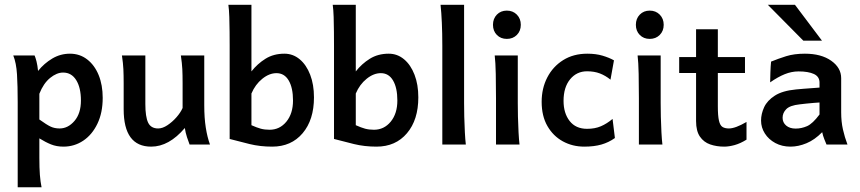

<svg xmlns="http://www.w3.org/2000/svg" viewBox="-20 -606 3605 805"><path d="M54.2 179.2V-177.2Q54.2 -245.6 51.3 -293.9Q48.3 -342.3 35.6 -373.5H125Q128.9 -364.7 133.1 -348.4Q137.2 -332 139.6 -308.6Q165 -340.3 199.2 -360.6Q233.4 -380.9 273.4 -380.9Q314.5 -380.9 345.5 -356.9Q376.5 -333 393.6 -291.3Q410.6 -249.5 410.6 -195.8Q410.6 -133.3 388.4 -87.2Q366.2 -41 328.9 -16.1Q291.5 8.8 246.1 8.8Q217.3 8.8 194.1 -0.5Q170.9 -9.8 145 -25.9V54.7Q145 98.6 147.2 127.2Q149.4 155.8 154.3 179.2ZM230 -67.4Q265.1 -67.4 292.2 -98.9Q319.3 -130.4 319.3 -184.6Q319.3 -238.3 299.6 -270Q279.8 -301.8 244.6 -301.8Q217.8 -301.8 189.9 -279.1Q162.1 -256.3 145 -212.9V-105Q176.3 -82.5 192.6 -75Q209 -67.4 230 -67.4Z M613.8 8.8Q498.5 8.8 498.5 -147.9Q498.5 -150.9 498.5 -166.5Q498.5 -182.1 498.5 -202.1Q498.5 -222.2 498.5 -237.8Q498.5 -253.4 498.5 -256.3Q498.5 -291 497.3 -315.9Q496.1 -340.8 491.2 -373.5H589.4Q589.4 -373.5 589.4 -349.6Q589.4 -325.7 589.4 -290.8Q589.4 -255.9 589.4 -222.4Q589.4 -189 589.4 -169.9Q589.4 -116.2 601.1 -91.8Q612.8 -67.4 643.1 -67.4Q661.6 -67.4 682.1 -81.1Q702.6 -94.7 720 -114.5Q737.3 -134.3 745.6 -153.3V-256.3Q745.6 -292.5 744.4 -316.2Q743.2 -339.8 738.3 -373.5H836.4Q836.4 -373.5 836.4 -351.6Q836.4 -329.6 836.4 -295.9Q836.4 -262.2 836.4 -226.8Q836.4 -191.4 836.4 -164.6Q836.4 -111.3 842.8 -71Q849.1 -30.8 860.4 0H774.9Q770 -12.2 763.9 -31Q757.8 -49.8 754.9 -69.3Q688.5 8.8 613.8 8.8Z M1121.1 8.8Q1070.8 8.8 1026.6 -2Q982.4 -12.7 942.9 -23.4Q942.9 -63.5 942.9 -113.5Q942.9 -163.6 942.9 -217Q942.9 -270.5 942.9 -321.3Q942.9 -372.1 942.9 -413.6Q942.9 -439.9 942.6 -472.2Q942.4 -504.4 941.4 -534.9Q940.4 -565.4 937.5 -585.9H1034.2Q1034.2 -585.9 1034.2 -560.8Q1034.2 -535.6 1034.2 -497.3Q1034.2 -459 1034.2 -418.9Q1034.2 -378.9 1034.2 -347.7Q1034.2 -316.4 1034.2 -306.6Q1059.1 -338.4 1093 -359.6Q1127 -380.9 1172.4 -380.9Q1208.5 -380.9 1236.6 -357.4Q1264.6 -334 1280.5 -292.7Q1296.4 -251.5 1296.4 -197.8Q1296.4 -103.5 1248.8 -47.4Q1201.2 8.8 1121.1 8.8ZM1110.4 -62Q1152.8 -62 1180.7 -95.9Q1208.5 -129.9 1208.5 -184.6Q1208.5 -237.8 1190.4 -268.6Q1172.4 -299.3 1139.2 -299.3Q1108.9 -299.3 1079.6 -275.6Q1050.3 -252 1034.2 -213.9V-81.1Q1057.1 -70.8 1073.5 -66.4Q1089.8 -62 1110.4 -62Z M1558.6 8.8Q1508.3 8.8 1464.1 -2Q1419.9 -12.7 1380.4 -23.4Q1380.4 -63.5 1380.4 -113.5Q1380.4 -163.6 1380.4 -217Q1380.4 -270.5 1380.4 -321.3Q1380.4 -372.1 1380.4 -413.6Q1380.4 -439.9 1380.1 -472.2Q1379.9 -504.4 1378.9 -534.9Q1377.9 -565.4 1375 -585.9H1471.7Q1471.7 -585.9 1471.7 -560.8Q1471.7 -535.6 1471.7 -497.3Q1471.7 -459 1471.7 -418.9Q1471.7 -378.9 1471.7 -347.7Q1471.7 -316.4 1471.7 -306.6Q1496.6 -338.4 1530.5 -359.6Q1564.5 -380.9 1609.9 -380.9Q1646 -380.9 1674.1 -357.4Q1702.1 -334 1718 -292.7Q1733.9 -251.5 1733.9 -197.8Q1733.9 -103.5 1686.3 -47.4Q1638.7 8.8 1558.6 8.8ZM1547.9 -62Q1590.3 -62 1618.2 -95.9Q1646 -129.9 1646 -184.6Q1646 -237.8 1627.9 -268.6Q1609.9 -299.3 1576.7 -299.3Q1546.4 -299.3 1517.1 -275.6Q1487.8 -252 1471.7 -213.9V-81.1Q1494.6 -70.8 1511 -66.4Q1527.3 -62 1547.9 -62Z M1834.5 0V-413.6Q1834.5 -467.3 1832.5 -510.7Q1830.6 -554.2 1827.1 -585.9H1925.8V-173.8Q1925.8 -150.4 1926.5 -116.9Q1927.2 -83.5 1929 -51.8Q1930.7 -20 1933.1 0Z M2059.6 0Q2059.6 0 2059.6 -19.8Q2059.6 -39.6 2059.6 -70.3Q2059.6 -101.1 2059.6 -134.3Q2059.6 -167.5 2059.6 -193.8Q2059.6 -247.6 2058.6 -296.1Q2057.6 -344.7 2054.2 -373.5H2150.9V-173.8Q2150.9 -150.4 2151.6 -116.9Q2152.3 -83.5 2154.1 -51.5Q2155.8 -19.5 2158.2 0ZM2105 -442.9Q2079.6 -442.9 2063.2 -459.5Q2046.9 -476.1 2046.9 -502Q2046.9 -527.8 2063.2 -544.7Q2079.6 -561.5 2105 -561.5Q2130.4 -561.5 2147 -544.7Q2163.6 -527.8 2163.6 -502Q2163.6 -476.1 2147 -459.5Q2130.4 -442.9 2105 -442.9Z M2429.7 8.8Q2380.4 8.8 2339.8 -13.4Q2299.3 -35.6 2275.1 -77.6Q2251 -119.6 2251 -179.2Q2251 -235.8 2274.7 -281.5Q2298.3 -327.1 2341.3 -354Q2384.3 -380.9 2442.4 -380.9Q2478.5 -380.9 2506.3 -372.6Q2534.2 -364.3 2554.2 -353L2539.6 -272Q2518.6 -289.1 2495.1 -298.1Q2471.7 -307.1 2441.4 -307.1Q2397.9 -307.1 2370.4 -273.7Q2342.8 -240.2 2342.8 -183.1Q2342.8 -131.3 2368.4 -98.6Q2394 -65.9 2441.4 -65.9Q2474.6 -65.9 2499.5 -76.7Q2524.4 -87.4 2548.3 -107.4L2558.1 -27.3Q2532.2 -8.8 2501.5 0Q2470.7 8.8 2429.7 8.8Z M2658.7 0Q2658.7 0 2658.7 -19.8Q2658.7 -39.6 2658.7 -70.3Q2658.7 -101.1 2658.7 -134.3Q2658.7 -167.5 2658.7 -193.8Q2658.7 -247.6 2657.7 -296.1Q2656.7 -344.7 2653.3 -373.5H2750V-173.8Q2750 -150.4 2750.7 -116.9Q2751.5 -83.5 2753.2 -51.5Q2754.9 -19.5 2757.3 0ZM2704.1 -442.9Q2678.7 -442.9 2662.4 -459.5Q2646 -476.1 2646 -502Q2646 -527.8 2662.4 -544.7Q2678.7 -561.5 2704.1 -561.5Q2729.5 -561.5 2746.1 -544.7Q2762.7 -527.8 2762.7 -502Q2762.7 -476.1 2746.1 -459.5Q2729.5 -442.9 2704.1 -442.9Z M3016.6 8.8Q2984.4 8.8 2957.5 -0.5Q2930.7 -9.8 2914.6 -33.2Q2898.4 -56.6 2898.4 -98.6V-483.4H2989.7V-160.2Q2989.7 -120.1 2994.4 -100.1Q2999 -80.1 3009.3 -73.7Q3019.5 -67.4 3036.1 -67.4Q3063 -67.4 3109.9 -94.7V-20.5Q3084 -4.4 3060.1 2.2Q3036.1 8.8 3016.6 8.8ZM2827.6 -299.8V-366.7H3103.5V-299.8Z M3294.4 8.8Q3258.8 8.8 3230.7 -6.3Q3202.6 -21.5 3186.8 -46.4Q3170.9 -71.3 3170.9 -100.6Q3170.9 -128.4 3183.8 -156.5Q3196.8 -184.6 3228.8 -205.1Q3260.7 -225.6 3317.4 -231Q3329.6 -232.4 3350.1 -233.9Q3370.6 -235.4 3389.4 -236.8Q3408.2 -238.3 3416 -238.8V-259.8Q3416 -284.7 3392.6 -295.7Q3369.1 -306.6 3328.1 -306.6Q3298.8 -306.6 3270 -294.9Q3241.2 -283.2 3209 -260.7Q3209 -272.9 3210 -300.8Q3210.9 -328.6 3212.9 -347.7Q3242.7 -359.9 3276.1 -370.4Q3309.6 -380.9 3354.5 -380.9Q3423.3 -380.9 3465.1 -351.3Q3506.8 -321.8 3506.8 -278.3V-135.3Q3506.8 -95.7 3514.2 -63.2Q3521.5 -30.8 3533.2 0H3445.3Q3441.9 -8.3 3436.3 -22Q3430.7 -35.6 3427.2 -51.8Q3395.5 -19.5 3361.3 -5.4Q3327.1 8.8 3294.4 8.8ZM3315.9 -66.9Q3340.3 -66.9 3363.8 -77.1Q3387.2 -87.4 3416 -126V-176.3Q3407.7 -175.8 3392.1 -174.6Q3376.5 -173.3 3359.9 -171.6Q3343.3 -169.9 3333 -168.5Q3292 -164.1 3276.6 -148.4Q3261.2 -132.8 3261.2 -112.3Q3261.2 -92.3 3276.1 -79.6Q3291 -66.9 3315.9 -66.9ZM3348.1 -435.5 3199.2 -585.9H3313L3426.3 -435.5Z"/></svg>

Font: Harmattan SemiBold
Style: Regular
Weight: 600
Designer: George W. Nuss III and SIL International
Foundry: SIL International
Version: Version 4.000